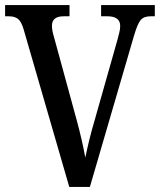

<svg xmlns="http://www.w3.org/2000/svg" viewBox="-20 -734 628 754"><path d="M73 -618Q64 -649 51 -659.5Q38 -670 15 -670H0V-714H253V-670H230Q184 -670 184 -633Q184 -622 186.5 -610Q189 -598 193 -585L281 -263Q303 -182 315 -115Q322 -149 330.5 -184Q339 -219 352 -263L441 -577Q445 -592 448.5 -606Q452 -620 452 -632Q452 -670 402 -670H377V-714H588V-670H571Q545 -670 532.5 -655.5Q520 -641 506 -593L333 0H252Z"/></svg>

Font: Noto Serif Lao Condensed Medium
Style: Regular
Weight: 500
Width: 3
Designer: Monotype Design Team
Foundry: Monotype Imaging Inc.
Version: Version 2.003; ttfautohint (v1.8.4.7-5d5b)